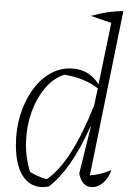

<svg xmlns="http://www.w3.org/2000/svg" viewBox="-20 -772 544 797"><path d="M471 -752H472V-751ZM183 2Q119 14 82.5 -31Q46 -76 46 -169Q46 -235 63.5 -292.5Q81 -350 111.5 -394Q142 -438 182.5 -463Q223 -488 269 -488Q348 -488 389 -422L442 -677L357 -706Q397 -717 428.5 -721.5Q460 -726 492 -726L353 -44Q398 -47 442 -66Q432 -34 409.5 -14.5Q387 5 364 5Q320 5 309 -52L357 -246H355Q276 -69 183 2ZM105 -58Q122 -48 139 -40.5Q156 -33 174 -28Q277 -98 371 -335L386 -405Q332 -448 247 -462Q201 -447 166 -405Q131 -363 110.5 -305.5Q90 -248 88 -183.5Q86 -119 105 -58Z"/></svg>

Font: Piazzolla ExtraLight
Style: Italic
Weight: 200
Italic angle: -11.3°
Designer: Juan Pablo del Peral
Foundry: Huerta Tipografica
Version: Version 1.330